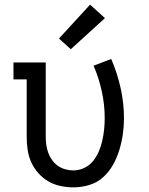

<svg xmlns="http://www.w3.org/2000/svg" viewBox="-20 -799 640 827"><path d="M296 8Q268 8 240 2Q212 -4 188 -18Q164 -32 145 -53.5Q126 -75 114.5 -100.5Q103 -126 99 -154Q95 -182 95 -210V-457H38V-530H177V-210Q177 -192 179.5 -174.5Q182 -157 188 -140.5Q194 -124 204.5 -109.5Q215 -95 229 -85Q243 -75 260.5 -70Q278 -65 295 -65Q320 -65 342.5 -75.5Q365 -86 380.5 -105Q396 -124 405.5 -146.5Q415 -169 420.5 -193Q426 -217 428.5 -241.5Q431 -266 431 -290Q431 -348 418.5 -405.5Q406 -463 383 -516L459 -545Q485 -485 499.5 -420Q514 -355 514 -290Q514 -255 509 -220.5Q504 -186 494 -153Q484 -120 467 -89.5Q450 -59 424 -35.5Q398 -12 364 -2Q330 8 296 8ZM285 -587 234 -633 368 -779 432 -721Z"/></svg>

Font: Iosevka Curly Slab Extended
Style: Regular
Weight: 400
Width: 7
Monospace: yes
Designer: Belleve Invis
Foundry: Belleve Invis
Version: Version 11.1.0; ttfautohint (v1.8.3)